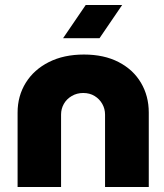

<svg xmlns="http://www.w3.org/2000/svg" viewBox="-20 -744 654 764"><path d="M50 0V-296Q50 -362 82.5 -414.5Q115 -467 174.5 -497Q234 -527 314 -527Q394 -527 452 -497Q510 -467 541 -414.5Q572 -362 572 -296V0H398V-288Q398 -311 387 -330.5Q376 -350 356.5 -362Q337 -374 311 -374Q286 -374 265.5 -362Q245 -350 234 -330.5Q223 -311 223 -288V0ZM231 -592 321 -724H466L376 -592Z"/></svg>

Font: MuseoModerno Thin ExtraBold
Style: Regular
Weight: 800
Version: Version 1.002